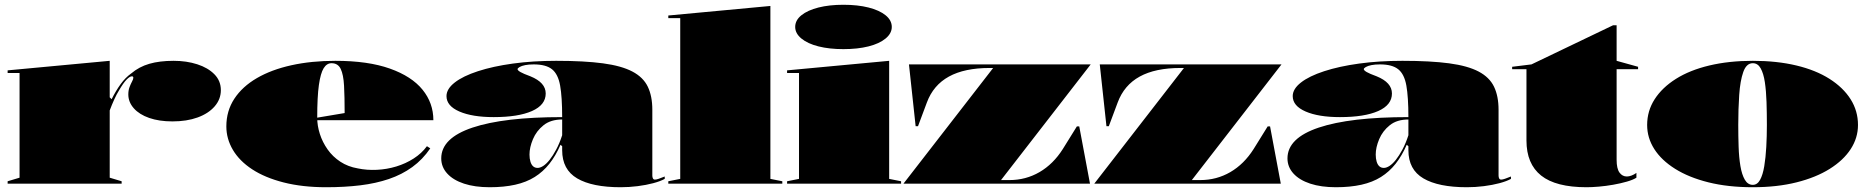

<svg xmlns="http://www.w3.org/2000/svg" viewBox="-20 -770 7832 805"><path d="M12 0V-10L62 -25V-464H12V-475L440 -515V-362L448 -354Q466 -390 486 -417.5Q506 -445 530 -462Q563 -490 606 -502.5Q649 -515 708 -515Q762 -515 807 -500.5Q852 -486 879 -458.5Q906 -431 906 -392Q906 -354 880 -324Q854 -294 808.5 -277.5Q763 -261 703 -261Q647 -261 605.5 -275.5Q564 -290 541 -316Q518 -342 518 -374Q518 -391 523 -404.5Q528 -418 533.5 -428Q539 -438 539 -444Q539 -450 533 -450Q524 -450 510.5 -436Q497 -422 479 -391Q469 -375 459 -353Q449 -331 440 -307V-25L490 -10V0Z M1386 -515Q1523 -515 1614.5 -482.5Q1706 -450 1751.5 -394Q1797 -338 1797 -266H1306V-276L1425 -296Q1425 -364 1422.5 -410.5Q1420 -457 1408.5 -481Q1397 -505 1370 -505Q1350 -505 1337 -484Q1324 -463 1317 -413.5Q1310 -364 1310 -276Q1310 -243 1321 -208.5Q1332 -174 1353.5 -143.5Q1375 -113 1407 -92Q1439 -71 1480 -64Q1518 -56 1560 -58Q1602 -60 1641.5 -72Q1681 -84 1714.5 -105.5Q1748 -127 1770 -157L1784 -148Q1752 -101 1708.5 -69.5Q1665 -38 1610.5 -19.5Q1556 -1 1490.5 7Q1425 15 1348 15Q1248 15 1169.5 -5Q1091 -25 1037.5 -60Q984 -95 956.5 -141.5Q929 -188 929 -240Q929 -305 962.5 -356Q996 -407 1057 -442.5Q1118 -478 1202 -496.5Q1286 -515 1386 -515Z M2312 -515Q2430 -515 2508 -504.5Q2586 -494 2631.5 -470Q2677 -446 2696 -406.5Q2715 -367 2715 -310V-34Q2715 -27 2717.5 -22Q2720 -17 2726 -17Q2732 -17 2742 -20.5Q2752 -24 2767 -30V-20Q2749 -10 2719 -2Q2689 6 2653.5 10.5Q2618 15 2582 15Q2463 15 2400 -22Q2337 -59 2337 -140Q2337 -142 2337 -143.5Q2337 -145 2337 -148.5Q2337 -152 2337 -157L2330 -163Q2310 -117 2283.5 -83.5Q2257 -50 2222 -28Q2187 -6 2140 4.5Q2093 15 2033 15Q1971 15 1925.5 0Q1880 -15 1855 -42.5Q1830 -70 1830 -106Q1830 -191 1961 -235Q2092 -279 2337 -279Q2337 -363 2328.5 -411Q2320 -459 2294.5 -479.5Q2269 -500 2218 -500Q2197 -500 2182 -497Q2167 -494 2158.5 -489Q2150 -484 2150 -480Q2150 -475 2162 -468Q2174 -461 2204 -450Q2268 -424 2268 -378Q2268 -330 2210.5 -304.5Q2153 -279 2050 -279Q1960 -279 1906 -302.5Q1852 -326 1852 -367Q1852 -397 1886.5 -424Q1921 -451 1984 -471.5Q2047 -492 2130.5 -503.5Q2214 -515 2312 -515ZM2337 -269Q2289 -269 2259 -245Q2229 -221 2214.5 -186.5Q2200 -152 2200 -122Q2200 -105 2204 -92Q2208 -79 2215.5 -72.5Q2223 -66 2234 -66Q2245 -66 2258 -74.5Q2271 -83 2284.5 -100Q2298 -117 2312 -143Q2326 -169 2337 -203Z M3210 -20 3260 -10V0H2782V-10L2832 -20V-694H2782V-705L3210 -745Z M3516 -564Q3457 -564 3411.5 -575.5Q3366 -587 3340 -608.5Q3314 -630 3314 -657Q3314 -685 3340 -706Q3366 -727 3411.5 -738.5Q3457 -750 3516 -750Q3576 -750 3621.5 -738.5Q3667 -727 3693 -706Q3719 -685 3719 -657Q3719 -630 3693 -608.5Q3667 -587 3621.5 -575.5Q3576 -564 3516 -564ZM3280 0V-10L3330 -20V-464H3280V-475L3708 -515V-20L3758 -10V0Z M3768 0 4144 -485H4129Q4024 -485 3958.5 -449Q3893 -413 3866 -340L3829 -241H3819L3791 -500H4553L4177 -15H4212Q4281 -15 4338.5 -48.5Q4396 -82 4436 -145L4495 -240H4505L4550 0Z M4568 0 4944 -485H4929Q4824 -485 4758.5 -449Q4693 -413 4666 -340L4629 -241H4619L4591 -500H5353L4977 -15H5012Q5081 -15 5138.5 -48.5Q5196 -82 5236 -145L5295 -240H5305L5350 0Z M5860 -515Q5978 -515 6056 -504.5Q6134 -494 6179.5 -470Q6225 -446 6244 -406.5Q6263 -367 6263 -310V-34Q6263 -27 6265.5 -22Q6268 -17 6274 -17Q6280 -17 6290 -20.5Q6300 -24 6315 -30V-20Q6297 -10 6267 -2Q6237 6 6201.5 10.5Q6166 15 6130 15Q6011 15 5948 -22Q5885 -59 5885 -140Q5885 -142 5885 -143.5Q5885 -145 5885 -148.5Q5885 -152 5885 -157L5878 -163Q5858 -117 5831.5 -83.5Q5805 -50 5770 -28Q5735 -6 5688 4.5Q5641 15 5581 15Q5519 15 5473.5 0Q5428 -15 5403 -42.5Q5378 -70 5378 -106Q5378 -191 5509 -235Q5640 -279 5885 -279Q5885 -363 5876.5 -411Q5868 -459 5842.5 -479.5Q5817 -500 5766 -500Q5745 -500 5730 -497Q5715 -494 5706.5 -489Q5698 -484 5698 -480Q5698 -475 5710 -468Q5722 -461 5752 -450Q5816 -424 5816 -378Q5816 -330 5758.5 -304.5Q5701 -279 5598 -279Q5508 -279 5454 -302.5Q5400 -326 5400 -367Q5400 -397 5434.5 -424Q5469 -451 5532 -471.5Q5595 -492 5678.5 -503.5Q5762 -515 5860 -515ZM5885 -269Q5837 -269 5807 -245Q5777 -221 5762.5 -186.5Q5748 -152 5748 -122Q5748 -105 5752 -92Q5756 -79 5763.5 -72.5Q5771 -66 5782 -66Q5793 -66 5806 -74.5Q5819 -83 5832.5 -100Q5846 -117 5860 -143Q5874 -169 5885 -203Z M6632 15Q6503 15 6441.5 -34Q6380 -83 6380 -181V-480H6320V-490L6401 -500L6743 -664H6758V-515L6848 -490V-480H6758V-100Q6758 -63 6770 -46.5Q6782 -30 6801 -30Q6810 -30 6820.5 -34Q6831 -38 6841 -45V-25Q6827 -16 6801 -8.5Q6775 -1 6744 4.5Q6713 10 6683.5 12.5Q6654 15 6632 15Z M7329 -515Q7430 -515 7511.5 -495.5Q7593 -476 7650.5 -439.5Q7708 -403 7739 -354Q7770 -305 7770 -246Q7770 -192 7739.5 -145Q7709 -98 7651.5 -62Q7594 -26 7512.5 -5.5Q7431 15 7329 15Q7225 15 7143 -5.5Q7061 -26 7003.5 -62Q6946 -98 6916 -145Q6886 -192 6886 -246Q6886 -305 6917.5 -354Q6949 -403 7007 -439.5Q7065 -476 7147 -495.5Q7229 -515 7329 -515ZM7329 -505Q7302 -505 7289 -468Q7276 -431 7272 -372Q7268 -313 7268 -246Q7268 -200 7269.5 -155Q7271 -110 7277 -74Q7283 -38 7295.5 -16.5Q7308 5 7329 5Q7348 5 7359.5 -16Q7371 -37 7377 -73Q7383 -109 7385.5 -154Q7388 -199 7388 -246Q7388 -296 7386.5 -342.5Q7385 -389 7379.5 -425.5Q7374 -462 7362 -483.5Q7350 -505 7329 -505Z"/></svg>

Font: Kalnia SemiExpanded
Style: Bold
Weight: 700
Width: 6
Designer: Frida Medrano
Foundry: Frida Medrano
Version: Version 1.105